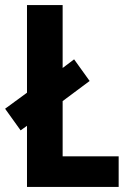

<svg xmlns="http://www.w3.org/2000/svg" viewBox="-30 -734 509 754"><path d="M76 0V-240L51 -222L-10 -307L76 -370V-714H216V-467L261 -501L322 -416L216 -337V-120H436V0Z"/></svg>

Font: Noto Sans Gujarati Condensed
Style: Bold
Weight: 700
Width: 3
Designer: Jelle Bosma - Monotype Design Team, Universal Thirst
Foundry: Monotype Imaging Inc.
Version: Version 2.106; ttfautohint (v1.8.4.7-5d5b)